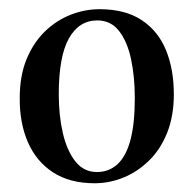

<svg xmlns="http://www.w3.org/2000/svg" viewBox="-20 -828 432 428"><path d="M191 -419.5Q135.5 -419.5 98.2 -443.8Q61 -468 42.2 -511Q23.5 -554 24 -609.5Q24 -659 39.2 -696Q54.5 -733 80 -757.8Q105.5 -782.5 137.2 -795Q169 -807.5 202 -807.5Q259 -807.5 295.8 -783.2Q332.5 -759 350 -716.2Q367.5 -673.5 367.5 -618Q367.5 -569 352.5 -531.8Q337.5 -494.5 312 -469.8Q286.5 -445 255.2 -432.2Q224 -419.5 191 -419.5ZM196 -444.5Q223 -444.5 242 -462Q261 -479.5 270.8 -516Q280.5 -552.5 280.5 -609.5Q280.5 -656.5 272.2 -695.8Q264 -735 245.5 -758.8Q227 -782.5 197 -782.5Q156 -782.5 133.5 -742.2Q111 -702 111 -617.5Q111 -571 120 -531.8Q129 -492.5 147.8 -468.5Q166.5 -444.5 196 -444.5Z"/></svg>

Font: Merriweather 120pt Medium
Style: Regular
Weight: 500
Version: Version 2.100